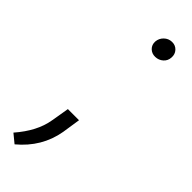

<svg xmlns="http://www.w3.org/2000/svg" viewBox="-269 -542 690 690"><g transform="rotate(45 76.5 -196.5)"><path d="M87.9 -485.8Q89.4 -502.9 101.8 -514.9Q114.3 -526.9 131.3 -527.3Q148.9 -527.8 160.2 -515.6Q171.4 -503.4 169.9 -485.8Q168.9 -468.8 156.5 -457.8Q144 -446.8 127 -446.3Q109.9 -445.8 98.4 -457Q86.9 -468.3 87.9 -485.8ZM-8.3 133.3 -41 106.4Q15.1 42 25.9 -22.5L37.6 -91.8H94.2L83.5 -21.5Q67.4 70.3 -8.3 133.3Z"/></g></svg>

Font: TypoPRO Roboto
Style: Italic
Weight: 300
Italic angle: -12°
Designer: Google
Version: Version 2.136; 2016